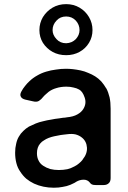

<svg xmlns="http://www.w3.org/2000/svg" viewBox="-20 -879 609 911"><path d="M293.9 -617.2Q257.8 -617.2 229.5 -632.8Q201.2 -648.4 183.6 -675.8Q167 -703.1 167 -736.3Q167 -769.5 183.6 -797.9Q201.2 -826.2 229.5 -842.8Q257.8 -859.4 293.9 -859.4Q329.1 -859.4 357.4 -842.8Q385.7 -826.2 402.3 -797.9Q418.9 -769.5 418.9 -736.3Q418.9 -703.1 402.3 -675.8Q385.7 -648.4 357.4 -632.8Q329.1 -617.2 293.9 -617.2ZM293.9 -673.8Q321.3 -674.8 339.8 -693.4Q357.4 -712.9 357.4 -736.3Q357.4 -761.7 339.8 -781.2Q321.3 -800.8 293.9 -800.8Q265.6 -800.8 248 -781.2Q229.5 -761.7 229.5 -736.3Q229.5 -712.9 248 -693.4Q265.6 -673.8 293.9 -673.8ZM431.6 -516.6Q416 -526.4 398.4 -533.2Q380.9 -541 362.3 -544.9Q343.8 -548.8 326.2 -550.8Q309.6 -552.7 293 -552.7Q268.6 -552.7 245.1 -548.8Q221.7 -545.9 199.2 -539.1Q175.8 -532.2 156.2 -520.5Q136.7 -509.8 120.1 -494.1Q108.4 -483.4 98.6 -470.7Q88.9 -459 81.1 -444.3Q73.2 -429.7 79.1 -419.9Q84 -410.2 100.6 -406.2Q109.4 -404.3 118.2 -402.3Q127 -400.4 135.7 -398.4Q154.3 -393.6 165 -400.4Q175.8 -407.2 185.5 -419.9Q190.4 -425.8 197.3 -431.6Q203.1 -437.5 210.9 -443.4Q226.6 -455.1 247.1 -460.9Q268.6 -467.8 294.9 -467.8Q313.5 -467.8 328.1 -463.9Q343.8 -460.9 355.5 -454.1Q372.1 -445.3 381.8 -416Q391.6 -387.7 375 -361.3Q366.2 -346.7 346.7 -335.9Q328.1 -325.2 296.9 -322.3Q288.1 -320.3 279.3 -320.3Q270.5 -319.3 260.7 -317.4Q260.7 -317.4 260.7 -317.4Q241.2 -315.4 222.7 -311.5Q203.1 -308.6 184.6 -303.7Q166 -299.8 149.4 -293Q132.8 -286.1 117.2 -278.3Q102.5 -269.5 90.8 -257.8Q78.1 -246.1 69.3 -230.5Q60.5 -215.8 56.6 -196.3Q51.8 -177.7 51.8 -154.3Q51.8 -127.9 57.6 -105.5Q63.5 -82 76.2 -64.5Q87.9 -45.9 104.5 -31.2Q121.1 -17.6 141.6 -7.8Q163.1 2 186.5 6.8Q210 11.7 235.4 11.7Q258.8 11.7 277.3 7.8Q296.9 4.9 313.5 -2Q321.3 -4.9 328.1 -8.8Q335 -11.7 341.8 -16.6Q358.4 -26.4 377 -26.4Q395.5 -26.4 406.2 -12.7Q409.2 -7.8 416 -3.9Q421.9 -1 434.6 -1Q447.3 -1 471.7 -1Q487.3 -1 496.1 -9.8Q504.9 -17.6 504.9 -34.2Q504.9 -143.6 504.9 -363.3Q504.9 -393.6 500 -417Q494.1 -441.4 484.4 -460Q484.4 -460 484.4 -459Q473.6 -477.5 460.9 -492.2Q447.3 -506.8 431.6 -516.6ZM334 -89.8Q318.4 -81.1 299.8 -76.2Q280.3 -72.3 258.8 -72.3Q237.3 -72.3 217.8 -77.1Q199.2 -83 184.6 -92.8Q169.9 -102.5 163.1 -117.2Q155.3 -131.8 155.3 -152.3Q155.3 -166 159.2 -177.7Q163.1 -189.5 170.9 -198.2Q177.7 -207 188.5 -212.9Q198.2 -219.7 210.9 -224.6Q223.6 -229.5 237.3 -232.4Q252 -235.4 267.6 -238.3Q274.4 -239.3 282.2 -240.2Q290 -241.2 299.8 -242.2Q321.3 -245.1 338.9 -241.2Q356.4 -236.3 368.2 -226.6Q390.6 -209 392.6 -178.7Q394.5 -149.4 372.1 -122.1Q372.1 -121.1 372.1 -121.1Q364.3 -111.3 354.5 -103.5Q345.7 -95.7 334 -89.8Z"/></svg>

Font: DeepSea
Style: Medium
Weight: 500
Designer: Stem
Version: Version 3.019;git-0a5106e0b